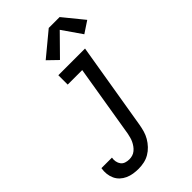

<svg xmlns="http://www.w3.org/2000/svg" viewBox="-346 -860 1160 1160"><g transform="rotate(-45 234.5 -280.0)"><path d="M106 213Q83 213 61 209.5Q39 206 19 197Q-1 188 -16.5 173.5Q-32 159 -41 139.5Q-50 120 -52.5 97.5Q-55 75 -51 52Q-51 52 -51 51.5Q-51 51 -51 51H39Q39 51 39 51Q39 51 39 51Q36 67 39 83Q42 99 51 111Q60 123 75 128Q90 133 106 133Q120 133 133.5 129Q147 125 158.5 115.5Q170 106 178.5 94Q187 82 193 69.5Q199 57 202.5 43.5Q206 30 209 16L286 -450H162V-530H390L297 29Q293 52 286.5 75Q280 98 267.5 119.5Q255 141 237.5 159.5Q220 178 198.5 190.5Q177 203 153 208Q129 213 106 213ZM234 -588 172 -648 323 -773H416L522 -643L448 -594L362 -718Z"/></g></svg>

Font: Iosevka Curly Medium Oblique
Style: Regular
Weight: 500
Italic angle: -9°
Monospace: yes
Designer: Belleve Invis
Foundry: Belleve Invis
Version: Version 11.1.0; ttfautohint (v1.8.3)